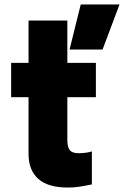

<svg xmlns="http://www.w3.org/2000/svg" viewBox="-20 -828 556 861"><path d="M30 0ZM282 -392V-201Q282 -168 293 -154.5Q304 -141 333 -141Q366 -141 392 -149V-1Q358 6 334.5 9.5Q311 13 284 13Q195 13 151.5 -26Q108 -65 108 -138V-392H30V-546H108V-736H282V-546H410V-392ZM342 -808H516L440 -606H292Z"/></svg>

Font: Biryani Heavy
Style: Regular
Weight: 900
Designer: Dan Reynolds and Mathieu Réguer
Foundry: Dan Reynolds and Mathieu Réguer
Version: Version 1.003; ttfautohint (v1.1) -l 5 -r 5 -G 72 -x 0 -D la